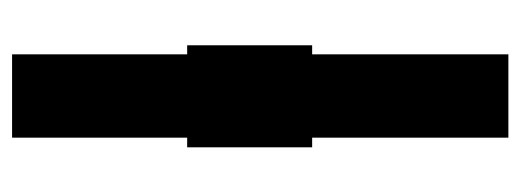

<svg xmlns="http://www.w3.org/2000/svg" viewBox="-292 -408 862 318"><g transform="rotate(-90 139.0 -249.0)"><path d="M70 162V-163H54V-370H70V-660H208V-370H223V-163H208V162Z"/></g></svg>

Font: Bricolage Grotesque 10pt ExtraBold
Style: Regular
Weight: 800
Designer: Mathieu Triay
Foundry: Atelier Triay
Version: Version 1.000; ttfautohint (v1.8.4.7-5d5b);gftools[0.9.32]